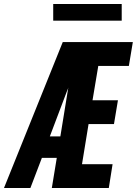

<svg xmlns="http://www.w3.org/2000/svg" viewBox="-50 -947 689 967"><path d="M-30 0 266 -735H619L599 -615H445L416 -442H544L524 -322H396L363 -120H517L498 0H211L236 -152H161L103 0ZM201 -260H254L294 -506Q293 -502 291.5 -498Q290 -494 288 -490ZM218 -843V-927H563V-843Z"/></svg>

Font: Iosevka SS04 Heavy Extended
Style: Italic
Weight: 900
Width: 7
Italic angle: -9°
Monospace: yes
Designer: Belleve Invis
Foundry: Belleve Invis
Version: Version 19.0.0; ttfautohint (v1.8.4)